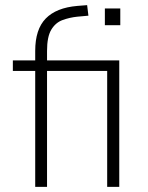

<svg xmlns="http://www.w3.org/2000/svg" viewBox="-20 -727 574 747"><path d="M117 0V-451H30V-492H131L117 -471V-529Q117 -613 158 -655Q199 -697 281 -704L319 -707L324 -666L280 -662Q251 -659 223.5 -649Q196 -639 179.5 -611.5Q163 -584 163 -529V-480L145 -492H444V0H397V-451H163V0ZM388 -629V-694H448V-629Z"/></svg>

Font: Nunito Sans 7pt Condensed ExtraLight
Style: Regular
Weight: 250
Width: 3
Designer: Vernon Adams
Foundry: Vernon Adams
Version: Version 3.101;gftools[0.9.27]